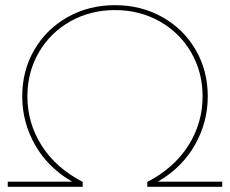

<svg xmlns="http://www.w3.org/2000/svg" viewBox="-20 -723 890 743"><path d="M10 -20H259Q165 -75 115.5 -162.5Q66 -250 66 -350Q66 -450 113 -530.5Q160 -611 242 -657Q324 -703 425 -703Q526 -703 608 -657Q690 -611 737 -530.5Q784 -450 784 -350Q784 -250 734.5 -162.5Q685 -75 591 -20H840V0H550V-19Q654 -73 709 -160Q764 -247 764 -350Q764 -444 719.5 -520.5Q675 -597 597.5 -640.5Q520 -684 425 -684Q330 -684 252.5 -640.5Q175 -597 130.5 -520.5Q86 -444 86 -350Q86 -247 141 -160Q196 -73 300 -19V0H10Z"/></svg>

Font: iiserrat Thin
Style: Regular
Weight: 100
Designer: Akira Ohta
Foundry: Akira Ohta
Version: Version 1.200;Glyphs 3.3.1 (3343)